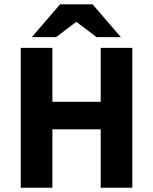

<svg xmlns="http://www.w3.org/2000/svg" viewBox="-20 -875 714 895"><path d="M76.8 0V-651.8H224.2V-400.5H449.4V-651.8H596.8V0H449.4V-272.1H224.2V0ZM128.1 -701.8 259.9 -854.7H411.7L543.5 -701.8H430.4L337.8 -772H333.8L241.2 -701.8Z"/></svg>

Font: Source Sans 3 VF
Style: Regular
Weight: 200
Designer: Paul D. Hunt
Foundry: Adobe
Version: Version 3.046;hotconv 1.0.118;makeotfexe 2.5.65603